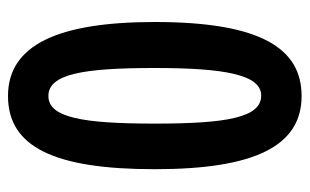

<svg xmlns="http://www.w3.org/2000/svg" viewBox="-167 -597 774 480"><g transform="rotate(90 220.0 -357.0)"><path d="M220 10C348 10 403 -107 403 -357C403 -609 344 -724 220 -724C101 -724 35 -622 35 -357C35 -116 92 10 220 10ZM220 -91C165 -91 150 -178 150 -357C150 -533 167 -623 219 -623C274 -623 289 -536 289 -357C289 -177 274 -91 220 -91Z"/></g></svg>

Font: Noto Sans Devanagari ExtraCondensed SemiBold
Style: Regular
Weight: 600
Width: 2
Designer: Jelle Bosma - Monotype Design Team
Foundry: Monotype Imaging Inc.
Version: Version 2.004